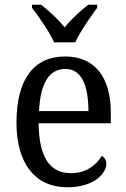

<svg xmlns="http://www.w3.org/2000/svg" viewBox="-20 -786 537 816"><path d="M210 -606H300C320 -651 365 -715 393 -753V-766H355C321 -739 282 -704 255 -670C227 -704 189 -739 155 -766H116V-753C145 -715 190 -651 210 -606ZM266 10C379 10 432 -49 432 -90C432 -107 422 -119 412 -123C390 -85 346 -50 282 -50C193 -50 146 -115 144 -262H451V-306C451 -464 378 -546 257 -546C125 -546 50 -451 50 -264C50 -91 130 10 266 10ZM356 -314H146C151 -430 188 -493 257 -493C329 -493 355 -421 356 -314Z"/></svg>

Font: Noto Serif Bengali SemiCondensed
Style: Regular
Weight: 400
Width: 4
Designer: Juan Bruce, Universal Thirst, Indian Type Foundry and the Monotype Design Team.
Foundry: Monotype Imaging Inc.
Version: Version 2.003